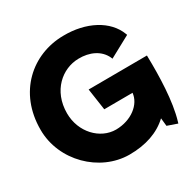

<svg xmlns="http://www.w3.org/2000/svg" viewBox="-186 -1024 1198 1209"><g transform="rotate(-30 412.5 -419.5)"><path d="M9 -406C9 -181 201 8 416 9C535 9 632 -24 702 -90L708 -32L780 -7L783 -17C822 -145 826 -329 823 -467V-477L398 -475L421 -318L627 -319C620 -240 535 -171 422 -170C307 -170 205 -275 205 -413C205 -577 320 -673 438 -675C520 -677 591 -644 621 -578L625 -568L780 -652L777 -660C733 -778 595 -851 428 -848C202 -846 8 -679 9 -406Z"/></g></svg>

Font: Rabbid Highway Sign IV
Style: Blk
Weight: 400
Foundry: Cannot Into Space Fonts
Version: Version 0.277